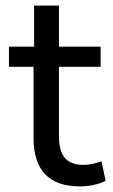

<svg xmlns="http://www.w3.org/2000/svg" viewBox="-20 -658 406 687"><path d="M266 9Q183 9 141.5 -34.5Q100 -78 100 -164V-419H12V-491H102V-638H191V-491H340V-419H191V-171Q191 -117 212.5 -92.5Q234 -68 279 -68Q296 -68 312.5 -72Q329 -76 343 -81L358 -11Q341 -2 316 3.5Q291 9 266 9Z"/></svg>

Font: Nunito Sans 10pt SemiCondensed Medium
Style: Regular
Weight: 500
Width: 4
Designer: Vernon Adams
Foundry: Vernon Adams
Version: Version 3.101;gftools[0.9.27]